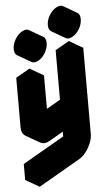

<svg xmlns="http://www.w3.org/2000/svg" viewBox="-69 -966 658 1198"><g transform="rotate(-5 260.0 -367.0)"><path d="M217 -90Q182 -70 156 -85Q130 -100 130 -140V-450L217 -500V-190L390 -290V-600L476 -650V-110Q476 -84 464 -54Q452 -24 432.5 1.5Q413 27 390 40L130 190V90L390 -60V-290Q390 -264 378 -234Q366 -204 346 -178.5Q326 -153 303 -140ZM191 -595Q164 -580 147 -590Q130 -600 130 -630Q130 -660 147 -690Q164 -720 191 -735Q217 -750 234 -740Q251 -730 251 -700Q251 -670 234 -640Q217 -610 191 -595ZM416 -725Q389 -710 372 -720Q355 -730 355 -760Q355 -790 372 -820Q389 -850 416 -865Q442 -880 459 -870Q476 -860 476 -830Q476 -800 459 -770Q442 -740 416 -725ZM390 -290V-60L303 -110V-340ZM390 -60 130 90 43 40 303 -110ZM130 90V190L43 140V40ZM476 -650 390 -600 303 -650 390 -700ZM390 -600V-290L303 -340V-650ZM459 -870Q442 -880 416 -865Q389 -850 372 -820Q355 -790 355 -760Q355 -730 372 -720L286 -770Q268 -780 268 -810Q268 -840 285.5 -870Q303 -900 329 -915Q355 -930 373 -920ZM390 -290 217 -190 130 -240 303 -340ZM217 -500 130 -450 43 -500 130 -550ZM234 -740Q217 -750 191 -735Q164 -720 147 -690Q130 -660 130 -630Q130 -600 147 -590L60 -640Q43 -650 43 -680Q43 -710 60.5 -740Q78 -770 104 -785Q130 -800 147 -790ZM130 -450V-140Q130 -100 156 -85L69 -135Q43 -150 43 -190V-500Z"/></g></svg>

Font: Nabla
Style: Regular
Weight: 400
Designer: Arthur Reinders Folmer
Foundry: Typearture
Version: Version 1.002